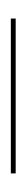

<svg xmlns="http://www.w3.org/2000/svg" viewBox="130 -739 49 349"><g transform="rotate(90 154.5 -564.5)"><path d="M13.7 -559.7V-568.5H295.2V-559.7Z"/></g></svg>

Font: Playfair 144pt
Style: Bold
Weight: 700
Version: Version 2.001;gftools[0.9.30]